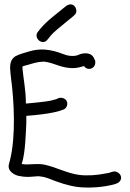

<svg xmlns="http://www.w3.org/2000/svg" viewBox="-20 -848 593 875"><path d="M82 -540C82 -541 83 -543 83 -545C84 -546 86 -547 87 -547C117 -554 145 -567 182 -567C229 -562 262 -534 323 -538C341 -540 351 -544 363 -547C379 -522 419 -535 414 -570V-571L410 -579C398 -613 357 -608 335 -597C315 -589 285 -594 267 -602C244 -611 214 -620 185 -622C158 -624 135 -620 114 -614C88 -606 69 -602 47 -590V-589C32 -579 26 -561 26 -540V-539C27 -524 28 -509 30 -494C45 -382 52 -227 26 -120L21 -101C11 -67 49 -49 67 -46L86 -43C104 -41 123 -42 142 -44C165 -47 189 -40 211 -31C246 -17 289 -2 333 4C391 11 457 4 501 -8L512 -12C518 -14 525 -19 529 -26C537 -43 527 -57 515 -63C509 -66 503 -68 496 -66L484 -63V-62C479 -60 468 -59 453 -56C423 -50 376 -46 340 -51C283 -59 237 -86 181 -98C141 -105 105 -94 79 -101C88 -128 92 -161 95 -198C97 -235 101 -277 100 -320L135 -323C185 -328 219 -333 253 -343L267 -348C275 -350 281 -356 284 -363C294 -385 276 -406 251 -402H250L236 -396C206 -386 177 -384 130 -379L98 -376C98 -437 87 -486 82 -540ZM197 -668 209 -683C225 -703 253 -724 277 -744C292 -756 303 -766 309 -770L318 -778C325 -784 328 -790 328 -798C328 -811 319 -828 302 -828C296 -828 289 -826 283 -822L273 -814C242 -788 192 -752 164 -717L152 -702C131 -675 174 -637 197 -668Z"/></svg>

Font: Stray Cat
Style: Bd
Weight: 700
Version: Version 1.0